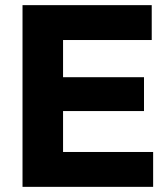

<svg xmlns="http://www.w3.org/2000/svg" viewBox="-20 -726 654 746"><path d="M67.5 0V-706H225V0ZM188 0V-135.5H575V0ZM188 -294.5V-426H539.5V-294.5ZM188 -570.5V-706H569.5V-570.5Z"/></svg>

Font: Outfit Thin
Style: Regular
Weight: 100
Designer: Rodrigo Fuenzalida
Foundry: fragTYPE
Version: Version 1.100;gftools[0.9.27]